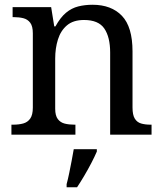

<svg xmlns="http://www.w3.org/2000/svg" viewBox="-20 -566 685 807"><path d="M28 0V-42H36Q59 -42 77.5 -47Q96 -52 107 -67.5Q118 -83 118 -114V-426Q118 -456 107 -470.5Q96 -485 78 -489.5Q60 -494 38 -494H33V-536H195L208 -455H213Q234 -493 257.5 -512.5Q281 -532 309 -539Q337 -546 369 -546Q448 -546 492.5 -499.5Q537 -453 537 -350V-114Q537 -83 546.5 -67.5Q556 -52 573 -47Q590 -42 612 -42H617V0H443V-345Q443 -410 418.5 -446Q394 -482 333 -482Q288 -482 261.5 -459.5Q235 -437 223.5 -400Q212 -363 212 -320V-109Q212 -80 223 -65.5Q234 -51 252 -46.5Q270 -42 292 -42H297V0ZM260 208Q266 186 271 161Q276 136 281 110.5Q286 85 290 61H387V71Q378 92 364 119Q350 146 334 173Q318 200 304 221H260Z"/></svg>

Font: Noto Serif Gujarati
Style: Regular
Weight: 400
Designer: Universal Thirst, Indian Type Foundry and the Monotype Design Team
Foundry: Monotype Imaging Inc.
Version: Version 2.102